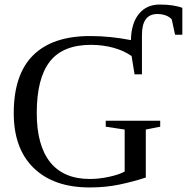

<svg xmlns="http://www.w3.org/2000/svg" viewBox="-20 -822 829 852"><path d="M627 -34.2Q570.3 -15.6 509.3 -2.9Q448.2 9.8 377.9 9.8Q218.8 9.8 129.9 -76.2Q41 -162.1 41 -319.8Q41 -491.7 127.2 -576.9Q213.4 -662.1 379.9 -662.1Q468.8 -662.1 561 -644Q562.5 -718.8 596.4 -760.3Q630.4 -801.8 688 -801.8Q750.5 -801.8 789.1 -787.1V-668H756.8L742.2 -735.8Q732.9 -747.1 715.8 -753.4Q698.7 -759.8 678.2 -759.8Q609.9 -759.8 609.9 -667V-492.2H577.1L564 -573.2Q530.3 -597.2 483.2 -610.1Q436 -623 383.8 -623Q258.8 -623 200.9 -548.6Q143.1 -474.1 143.1 -320.8Q143.1 -176.8 202.6 -102.3Q262.2 -27.8 378.9 -27.8Q419.9 -27.8 464.8 -37.6Q509.8 -47.4 533.2 -61V-247.1L449.2 -259.8V-286.1H690.9V-259.8L627 -247.1Z"/></svg>

Font: Tinos
Style: Regular
Weight: 400
Designer: Steve Matteson
Foundry: Monotype Imaging Inc.
Version: Version 1.23